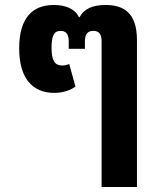

<svg xmlns="http://www.w3.org/2000/svg" viewBox="-20 -550 636 771"><path d="M388 201H530V-389C530 -502 473 -530 404 -530C353 -530 317 -515 300 -481H297C281 -515 243 -530 196 -530C113 -530 57 -481 57 -356C57 -236 110 -177 198 -177C236 -177 264 -189 283 -202L258 -293C249 -289 239 -287 230 -287C201 -287 187 -305 187 -358C187 -408 198 -426 223 -426C244 -426 256 -414 256 -384V-354H321V-384C321 -414 333 -426 355 -426C376 -426 388 -414 388 -384Z"/></svg>

Font: Noto Sans Thai UI SemCond
Style: Bold
Weight: 700
Width: 4
Designer: Monotype Design Team
Foundry: Monotype Imaging Inc.
Version: Version 2.000